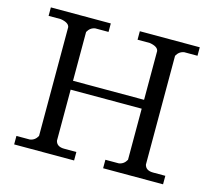

<svg xmlns="http://www.w3.org/2000/svg" viewBox="-103 -856 1106 984"><g transform="rotate(15 450.0 -363.5)"><path d="M257 -346H634V-75Q620 -49 593 -45H522V0H840V-45H775Q736 -45 729 -75V-652Q743 -678 770 -682H840V-727H522V-682H587Q630 -675 634 -652V-393H257V-652Q271 -678 298 -682H368V-727H50V-682H115Q158 -675 162 -652V-75Q148 -49 121 -45H50V0H368V-45H303Q264 -45 257 -75Z"/></g></svg>

Font: Sawarabi Mincho
Style: Regular
Weight: 400
Version: Version 1.082; ttfautohint (v1.8.4.7-5d5b)